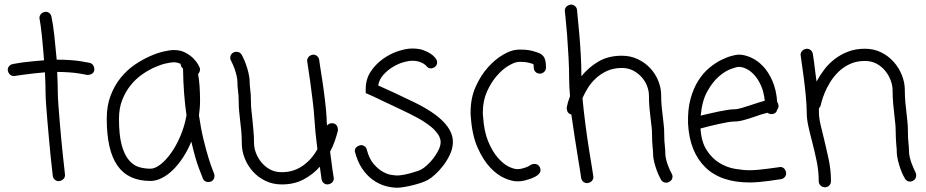

<svg xmlns="http://www.w3.org/2000/svg" viewBox="-20 -791 4140 858"><path d="M381.8 -509.8Q390.6 -507.8 396.5 -499Q402.3 -490.2 401.4 -476.6Q396.5 -456.1 368.2 -456.1Q368.2 -457 332 -462.9Q295.9 -468.8 235.4 -469.7Q238.3 -414.1 238.3 -377.9Q238.3 -359.4 240.7 -325.2Q243.2 -291 246.6 -250.5Q250 -210 253.9 -167.5Q257.8 -125 261.7 -90.3Q265.6 -55.7 268.1 -32.7Q270.5 -9.8 270.5 -8.8Q270.5 2 263.2 9.3Q255.9 16.6 243.2 18.6Q232.4 18.6 224.6 11.7Q216.8 4.9 215.8 -5.9Q215.8 -8.8 212.9 -32.2Q210 -55.7 206.5 -90.3Q203.1 -125 199.2 -167Q195.3 -209 191.9 -249.5Q188.5 -290 186 -324.2Q183.6 -358.4 183.6 -377.9Q183.6 -415 180.7 -467.8Q155.3 -465.8 130.9 -462.9Q106.4 -460 87.4 -457.5Q68.4 -455.1 56.2 -453.1Q43.9 -451.2 42 -451.2Q32.2 -451.2 24.4 -458Q16.6 -464.8 14.6 -478.5Q14.6 -488.3 21 -495.6Q27.3 -502.9 38.1 -504.9Q39.1 -504.9 51.3 -507.3Q63.5 -509.8 82.5 -512.2Q101.6 -514.6 126 -517.1Q150.4 -519.5 176.8 -521.5Q174.8 -548.8 172.4 -575.7Q169.9 -602.5 167.5 -627.4Q165 -652.3 162.1 -673.8Q159.2 -695.3 156.2 -710.9Q156.2 -720.7 163.1 -728.5Q169.9 -736.3 183.6 -738.3Q193.4 -738.3 200.7 -732.4Q208 -726.6 210 -715.8Q216.8 -685.5 222.7 -632.8Q228.5 -580.1 233.4 -524.4Q266.6 -524.4 293.5 -522.5Q320.3 -520.5 339.4 -517.6Q358.4 -514.6 369.6 -512.2Q380.9 -509.8 381.8 -509.8Z M652.3 -37.1Q672.9 -37.1 697.3 -56.2Q721.7 -75.2 744.6 -107.4Q767.6 -139.6 786.1 -183.1Q804.7 -226.6 813.5 -275.4Q806.6 -322.3 802.7 -374Q798.8 -425.8 797.9 -484.4Q787.1 -493.2 787.1 -505.9Q780.3 -508.8 772.9 -510.7Q765.6 -512.7 756.8 -512.7Q744.1 -512.7 720.7 -507.3Q697.3 -502 669.9 -489.7Q642.6 -477.5 614.7 -458Q586.9 -438.5 564 -410.2Q541 -381.8 526.4 -344.7Q511.7 -307.6 511.7 -260.7Q511.7 -186.5 523.9 -142.6Q536.1 -98.6 556.2 -75.2Q576.2 -51.8 601.1 -44.4Q626 -37.1 652.3 -37.1ZM869.1 -275.4Q877.9 -214.8 889.6 -167Q901.4 -119.1 911.6 -85.9Q921.9 -52.7 929.2 -34.7Q936.5 -16.6 936.5 -15.6Q937.5 -12.7 938 -10.3Q938.5 -7.8 938.5 -4.9Q938.5 12.7 922.9 20.5Q915 22.5 911.1 22.5Q892.6 22.5 886.7 6.8Q884.8 2.9 868.7 -39.6Q852.5 -82 835 -158.2Q819.3 -120.1 798.3 -87.9Q777.3 -55.7 753.4 -32.2Q729.5 -8.8 703.6 4.4Q677.7 17.6 652.3 17.6Q552.7 17.6 504.9 -50.8Q457 -119.1 457 -260.7Q457 -319.3 474.6 -364.7Q492.2 -410.2 520 -444.3Q547.9 -478.5 582.5 -502Q617.2 -525.4 650.4 -540Q683.6 -554.7 711.9 -561Q740.2 -567.4 756.8 -567.4Q786.1 -567.4 807.6 -556.2Q829.1 -544.9 843.3 -530.8Q857.4 -516.6 864.3 -504.4Q871.1 -492.2 871.1 -491.2Q874 -486.3 874 -480.5Q874 -470.7 865.2 -460Q874 -414.1 874 -338.9Q874 -323.2 872.6 -307.6Q871.1 -292 869.1 -275.4Z M1468.8 -240.2Q1490.2 -235.4 1490.2 -208Q1485.4 -188.5 1477.1 -163.6Q1468.8 -138.7 1455.1 -113.3Q1460.9 -66.4 1465.8 -32.2Q1470.7 2 1471.7 5.9Q1471.7 16.6 1464.8 23.9Q1458 31.2 1444.3 33.2Q1433.6 33.2 1426.3 26.9Q1418.9 20.5 1417 9.8Q1417 7.8 1414.6 -7.3Q1412.1 -22.5 1409.2 -45.9Q1378.9 -11.7 1336.9 10.7Q1294.9 33.2 1239.3 33.2Q1199.2 33.2 1166 17.1Q1132.8 1 1109.4 -25.4Q1085.9 -51.8 1073.2 -84.5Q1060.5 -117.2 1060.5 -151.4Q1060.5 -180.7 1058.1 -207Q1055.7 -233.4 1052.7 -255.9Q1050.8 -275.4 1048.8 -293.5Q1046.9 -311.5 1046.9 -329.1Q1046.9 -348.6 1045.9 -364.3Q1044.9 -379.9 1043 -391.6Q1042 -400.4 1041.5 -407.7Q1041 -415 1041 -422.9Q1041 -436.5 1037.6 -451.2Q1034.2 -465.8 1029.8 -479Q1025.4 -492.2 1020.5 -502.9Q1015.6 -513.7 1012.7 -519.5Q1008.8 -524.4 1008.8 -532.2Q1008.8 -548.8 1023.4 -556.6Q1029.3 -559.6 1036.1 -559.6Q1052.7 -559.6 1060.5 -545.9Q1060.5 -544.9 1066.4 -533.7Q1072.3 -522.5 1078.6 -504.9Q1085 -487.3 1090.3 -465.8Q1095.7 -444.3 1095.7 -422.9Q1095.7 -418 1096.2 -411.1Q1096.7 -404.3 1097.7 -396.5Q1099.6 -383.8 1100.6 -367.7Q1101.6 -351.6 1101.6 -329.1Q1101.6 -314.5 1103.5 -298.3Q1105.5 -282.2 1107.4 -262.7Q1109.4 -237.3 1112.3 -210Q1115.2 -182.6 1115.2 -151.4Q1115.2 -130.9 1123.5 -108.4Q1131.8 -85.9 1147.5 -66.4Q1163.1 -46.9 1186 -34.2Q1209 -21.5 1239.3 -21.5Q1269.5 -21.5 1293.9 -30.3Q1318.4 -39.1 1337.9 -53.7Q1357.4 -68.4 1372.6 -86.4Q1387.7 -104.5 1398.4 -124Q1393.6 -160.2 1390.1 -196.3Q1386.7 -232.4 1384.8 -261.7Q1382.8 -295.9 1377.4 -339.8Q1372.1 -383.8 1366.7 -422.9Q1361.3 -461.9 1356.9 -489.7Q1352.5 -517.6 1352.5 -519.5Q1352.5 -529.3 1359.4 -537.1Q1366.2 -544.9 1379.9 -546.9Q1389.6 -546.9 1397 -540.5Q1404.3 -534.2 1406.2 -524.4Q1406.2 -521.5 1410.6 -494.1Q1415 -466.8 1420.9 -427.7Q1426.8 -388.7 1432.1 -344.2Q1437.5 -299.8 1439.5 -264.6Q1439.5 -256.8 1439.9 -248.5Q1440.4 -240.2 1441.4 -230.5Q1446.3 -235.4 1452.1 -238.3Q1458 -241.2 1468.8 -240.2Z M1831.1 -334Q2003.9 -250 2003.9 -157.2Q2003.9 -128.9 1991.2 -101.6Q1978.5 -74.2 1960.9 -51.3Q1943.4 -28.3 1924.3 -11.2Q1905.3 5.9 1892.6 12.7Q1880.9 19.5 1861.8 25.9Q1842.8 32.2 1822.8 37.1Q1802.7 42 1784.7 44.9Q1766.6 47.9 1754.9 47.9Q1729.5 47.9 1700.7 39.6Q1671.9 31.2 1645.5 12.2Q1619.1 -6.8 1598.1 -38.1Q1577.1 -69.3 1565.4 -115.2Q1565.4 -136.7 1592.8 -142.6Q1601.6 -142.6 1609.4 -137.2Q1617.2 -131.8 1619.1 -122.1Q1629.9 -81.1 1649.9 -58.1Q1669.9 -35.2 1690.9 -23.4Q1711.9 -11.7 1730 -9.3Q1748 -6.8 1754.9 -6.8Q1763.7 -6.8 1779.3 -9.3Q1794.9 -11.7 1811 -16.1Q1827.1 -20.5 1842.3 -25.4Q1857.4 -30.3 1865.2 -35.2Q1874 -40 1888.7 -53.2Q1903.3 -66.4 1916.5 -83.5Q1929.7 -100.6 1939.5 -120.1Q1949.2 -139.6 1949.2 -157.2Q1949.2 -167 1943.4 -180.2Q1937.5 -193.4 1922.4 -209.5Q1907.2 -225.6 1879.4 -244.1Q1851.6 -262.7 1807.6 -284.2Q1779.3 -297.9 1748.5 -312.5Q1717.8 -327.1 1691.4 -339.4Q1665 -351.6 1647.5 -360.4L1629.9 -368.2L1614.3 -375V-392.6Q1614.3 -437.5 1636.7 -471.2Q1659.2 -504.9 1691.4 -527.8Q1723.6 -550.8 1759.3 -562.5Q1794.9 -574.2 1822.3 -574.2Q1850.6 -574.2 1870.1 -567.4Q1889.6 -560.5 1902.3 -552.2Q1915 -543.9 1921.4 -536.6Q1927.7 -529.3 1928.7 -527.3Q1933.6 -520.5 1933.6 -512.7Q1933.6 -498 1920.9 -490.2Q1913.1 -485.4 1906.2 -485.4Q1891.6 -485.4 1883.8 -498Q1882.8 -498 1879.4 -501.5Q1876 -504.9 1868.7 -508.8Q1861.3 -512.7 1850.1 -516.1Q1838.9 -519.5 1822.3 -519.5Q1805.7 -519.5 1782.2 -512.7Q1758.8 -505.9 1735.4 -491.7Q1711.9 -477.5 1693.4 -457Q1674.8 -436.5 1669.9 -409.2Q1682.6 -403.3 1701.2 -395Q1719.7 -386.7 1741.7 -376.5Q1763.7 -366.2 1787.1 -355Q1810.5 -343.8 1831.1 -334Z M2352.5 -54.7Q2359.4 -58.6 2368.2 -58.6Q2382.8 -58.6 2390.6 -46.9Q2395.5 -39.1 2395.5 -31.2Q2395.5 -18.6 2382.8 -8.8L2376 -3.9Q2368.2 1 2355.5 5.9Q2342.8 10.7 2326.7 15.1Q2310.5 19.5 2292 19.5Q2268.6 19.5 2235.4 5.4Q2202.1 -8.8 2170.4 -42.5Q2138.7 -76.2 2114.3 -131.3Q2089.8 -186.5 2084 -267.6Q2083 -273.4 2083 -278.8Q2083 -284.2 2083 -290Q2083 -353.5 2106 -404.3Q2128.9 -455.1 2161.1 -490.7Q2193.4 -526.4 2228 -546.4Q2262.7 -566.4 2287.1 -568.4Q2292 -569.3 2297.4 -569.3Q2302.7 -569.3 2307.6 -569.3Q2335.9 -569.3 2356.9 -564Q2377.9 -558.6 2385.7 -554.7Q2396.5 -552.7 2408.2 -539.6Q2419.9 -526.4 2419.9 -489.3Q2419.9 -477.5 2411.6 -469.7Q2403.3 -461.9 2392.6 -461.9Q2380.9 -461.9 2373 -469.7Q2365.2 -477.5 2365.2 -489.3Q2365.2 -497.1 2363.3 -504.9Q2357.4 -506.8 2342.8 -510.7Q2328.1 -514.6 2307.6 -514.6Q2303.7 -514.6 2300.3 -514.6Q2296.9 -514.6 2292 -513.7Q2276.4 -511.7 2250.5 -496.1Q2224.6 -480.5 2199.7 -451.7Q2174.8 -422.9 2156.2 -381.8Q2137.7 -340.8 2137.7 -289.1Q2137.7 -284.2 2137.7 -280.3Q2137.7 -276.4 2138.7 -271.5Q2142.6 -205.1 2161.1 -160.2Q2179.7 -115.2 2203.6 -87.4Q2227.5 -59.6 2251.5 -47.4Q2275.4 -35.2 2292 -35.2Q2303.7 -35.2 2314.5 -38.1Q2325.2 -41 2334 -44.4Q2342.8 -47.9 2347.7 -51.8Z M2953.1 -106.4Q2953.1 -93.8 2956.5 -79.6Q2960 -65.4 2964.4 -53.2Q2968.8 -41 2973.6 -30.8Q2978.5 -20.5 2981.4 -15.6Q2983.4 -11.7 2984.4 -8.8Q2985.4 -5.9 2985.4 -2Q2985.4 13.7 2970.7 21.5Q2965.8 25.4 2958 25.4Q2941.4 25.4 2933.6 11.7Q2933.6 10.7 2927.7 0Q2921.9 -10.7 2915.5 -27.8Q2909.2 -44.9 2903.8 -65.4Q2898.4 -85.9 2898.4 -106.4Q2898.4 -111.3 2897.9 -117.2Q2897.5 -123 2896.5 -130.9Q2895.5 -143.6 2894.5 -159.2Q2893.6 -174.8 2893.6 -196.3Q2893.6 -210 2891.6 -225.6Q2889.6 -241.2 2887.7 -258.8Q2884.8 -282.2 2882.3 -308.6Q2879.9 -335 2879.9 -365.2Q2879.9 -383.8 2872.1 -405.3Q2864.3 -426.8 2848.6 -444.8Q2833 -462.9 2810.5 -475.1Q2788.1 -487.3 2758.8 -487.3Q2721.7 -487.3 2692.9 -474.1Q2664.1 -460.9 2642.6 -440.9Q2621.1 -420.9 2606.4 -397Q2591.8 -373 2583 -352.5Q2587.9 -298.8 2595.7 -238.3Q2603.5 -177.7 2611.8 -125.5Q2620.1 -73.2 2626 -38.1Q2631.8 -2.9 2631.8 0Q2631.8 9.8 2625 17.6Q2618.2 25.4 2604.5 27.3Q2593.8 27.3 2586.4 21Q2579.1 14.6 2577.1 4.9Q2577.1 2 2572.8 -24.4Q2568.4 -50.8 2562 -90.8Q2555.7 -130.9 2547.9 -180.2Q2540 -229.5 2533.2 -279.3Q2511.7 -284.2 2512.7 -311.5Q2516.6 -333 2527.3 -361.3Q2525.4 -382.8 2524.4 -401.9Q2523.4 -420.9 2523.4 -437.5Q2523.4 -484.4 2520.5 -537.1Q2517.6 -589.8 2514.2 -635.3Q2510.7 -680.7 2507.3 -710.9Q2503.9 -741.2 2503.9 -743.2Q2503.9 -753.9 2511.2 -761.2Q2518.6 -768.6 2531.2 -770.5Q2542 -770.5 2549.8 -763.7Q2557.6 -756.8 2558.6 -746.1Q2558.6 -743.2 2561.5 -714.4Q2564.5 -685.5 2568.4 -642.6Q2572.3 -599.6 2575.2 -548.3Q2578.1 -497.1 2578.1 -450.2Q2608.4 -488.3 2652.8 -515.1Q2697.3 -542 2758.8 -542Q2797.9 -542 2830.6 -526.4Q2863.3 -510.7 2886.2 -485.8Q2909.2 -460.9 2921.9 -429.2Q2934.6 -397.5 2934.6 -365.2Q2934.6 -336.9 2937 -312.5Q2939.5 -288.1 2942.4 -265.6Q2944.3 -247.1 2946.3 -230Q2948.2 -212.9 2948.2 -196.3Q2948.2 -158.2 2951.2 -136.7Q2952.1 -127.9 2952.6 -121.1Q2953.1 -114.3 2953.1 -106.4Z M3281.2 -492.2Q3272.5 -492.2 3246.6 -482.9Q3220.7 -473.6 3192.9 -449.7Q3165 -425.8 3141.1 -383.3Q3117.2 -340.8 3111.3 -274.4Q3127.9 -278.3 3148.9 -283.2Q3169.9 -288.1 3190.9 -292.5Q3211.9 -296.9 3231 -299.8Q3250 -302.7 3261.7 -302.7Q3275.4 -302.7 3296.4 -309.1Q3317.4 -315.4 3337.9 -322.3Q3354.5 -328.1 3369.1 -332.5Q3383.8 -336.9 3397.5 -340.8Q3393.6 -379.9 3380.9 -408.2Q3368.2 -436.5 3351.6 -455.1Q3335 -473.6 3316.4 -482.9Q3297.9 -492.2 3281.2 -492.2ZM3465.8 -44.9Q3476.6 -44.9 3483.9 -38.1Q3491.2 -31.2 3493.2 -17.6Q3493.2 -6.8 3486.8 0.5Q3480.5 7.8 3469.7 9.8Q3467.8 9.8 3452.1 12.2Q3436.5 14.6 3415 17.6Q3393.6 20.5 3370.1 22.5Q3346.7 24.4 3330.1 24.4Q3200.2 24.4 3130.9 -44.4Q3061.5 -113.3 3054.7 -238.3Q3052.7 -301.8 3065.9 -349.6Q3079.1 -397.5 3101.1 -431.6Q3123 -465.8 3150.4 -488.3Q3177.7 -510.7 3203.6 -523.4Q3229.5 -536.1 3250.5 -541.5Q3271.5 -546.9 3281.2 -546.9Q3306.6 -546.9 3335.4 -534.2Q3364.3 -521.5 3389.2 -495.6Q3414.1 -469.7 3431.6 -429.7Q3449.2 -389.6 3453.1 -335Q3459 -327.1 3459 -317.4Q3459 -307.6 3453.1 -300.8Q3448.2 -281.2 3426.8 -281.2Q3417 -281.2 3410.2 -287.1Q3383.8 -281.2 3355.5 -270.5Q3330.1 -261.7 3305.7 -254.9Q3281.2 -248 3261.7 -248Q3251 -248 3232.9 -245.1Q3214.8 -242.2 3193.4 -237.3Q3171.9 -232.4 3149.9 -227.1Q3127.9 -221.7 3110.4 -216.8Q3114.3 -156.2 3138.2 -119.6Q3162.1 -83 3194.8 -63Q3227.5 -43 3264.2 -36.6Q3300.8 -30.3 3330.1 -30.3Q3345.7 -30.3 3368.2 -32.2Q3390.6 -34.2 3411.1 -37.1Q3431.6 -40 3447.3 -42L3461.9 -43.9Z M4042 -117.2Q4042 -103.5 4045.4 -88.9Q4048.8 -74.2 4053.7 -61Q4058.6 -47.9 4063.5 -37.1Q4068.4 -26.4 4071.3 -20.5Q4074.2 -14.6 4074.2 -6.8Q4074.2 8.8 4060.5 16.6Q4056.6 18.6 4053.7 19.5Q4050.8 20.5 4046.9 20.5Q4031.2 20.5 4023.4 5.9Q4022.5 4.9 4016.6 -6.3Q4010.7 -17.6 4004.4 -35.2Q3998 -52.7 3992.7 -74.2Q3987.3 -95.7 3987.3 -117.2Q3987.3 -122.1 3986.8 -128.4Q3986.3 -134.8 3985.4 -142.6Q3984.4 -156.2 3983.4 -172.4Q3982.4 -188.5 3982.4 -210.9Q3982.4 -225.6 3980.5 -241.7Q3978.5 -257.8 3976.6 -277.3Q3973.6 -301.8 3971.2 -329.6Q3968.8 -357.4 3968.8 -388.7Q3968.8 -408.2 3960.4 -431.2Q3952.1 -454.1 3936.5 -473.6Q3920.9 -493.2 3897.9 -505.9Q3875 -518.6 3844.7 -518.6Q3806.6 -518.6 3776.9 -504.4Q3747.1 -490.2 3725.6 -468.8Q3704.1 -447.3 3689 -422.4Q3673.8 -397.5 3665 -375.5Q3656.2 -353.5 3651.9 -337.9Q3647.5 -322.3 3647.5 -320.3Q3644.5 -311.5 3639.6 -306.6V-289.1Q3639.6 -265.6 3646.5 -235.4Q3653.3 -205.1 3662.1 -170.9Q3672.9 -127 3683.1 -79.1Q3693.4 -31.2 3693.4 18.6Q3693.4 30.3 3685.5 38.1Q3677.7 45.9 3666 45.9Q3655.3 45.9 3647 38.1Q3638.7 30.3 3638.7 18.6Q3638.7 -26.4 3629.4 -71.3Q3620.1 -116.2 3609.4 -157.2Q3599.6 -193.4 3592.3 -227.1Q3585 -260.7 3585 -289.1Q3585 -317.4 3581.1 -360.4Q3577.1 -403.3 3571.8 -443.8Q3566.4 -484.4 3562 -514.2Q3557.6 -543.9 3557.6 -545.9Q3557.6 -555.7 3564.5 -563.5Q3571.3 -571.3 3585 -573.2Q3595.7 -573.2 3603 -566.9Q3610.4 -560.5 3612.3 -549.8Q3612.3 -547.9 3614.3 -537.6Q3616.2 -527.3 3618.2 -510.3Q3620.1 -493.2 3623 -471.7Q3626 -450.2 3628.9 -426.8Q3643.6 -454.1 3663.6 -480.5Q3683.6 -506.8 3710.4 -527.3Q3737.3 -547.9 3770.5 -560.5Q3803.7 -573.2 3844.7 -573.2Q3884.8 -573.2 3917.5 -557.1Q3950.2 -541 3973.6 -514.6Q3997.1 -488.3 4010.3 -455.1Q4023.4 -421.9 4023.4 -388.7Q4023.4 -359.4 4025.9 -333Q4028.3 -306.6 4031.2 -284.2Q4033.2 -264.6 4035.2 -246.1Q4037.1 -227.5 4037.1 -210.9Q4037.1 -171.9 4040 -148.4Q4041 -139.6 4041.5 -132.3Q4042 -125 4042 -117.2Z"/></svg>

Font: Coming Soon
Style: Regular
Weight: 400
Designer: Dathan Boardman
Foundry: Open Window
Version: Version 1.000